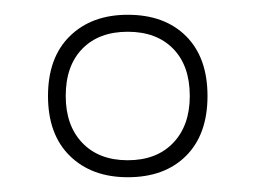

<svg xmlns="http://www.w3.org/2000/svg" viewBox="-20 -799 346 260"><path d="M153 -559Q104 -559 74.5 -588Q45 -617 45 -669Q45 -721 74.5 -750Q104 -779 153 -779Q203 -779 232 -750Q261 -721 261 -669Q261 -617 232 -588Q203 -559 153 -559ZM153 -582Q192 -582 214.5 -605.5Q237 -629 237 -669Q237 -710 214.5 -733Q192 -756 153 -756Q114 -756 91.5 -733Q69 -710 69 -669Q69 -629 91.5 -605.5Q114 -582 153 -582Z"/></svg>

Font: Display Extralight
Style: Regular
Weight: 200
Designer: Latin by Veronika Burian and Jose Scaglione. Greek by Irene Vlachou. Cyrillic by Vera Evstafieva.
Foundry: TypeTogether
Version: Version 3.002